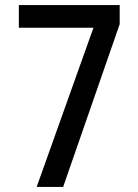

<svg xmlns="http://www.w3.org/2000/svg" viewBox="-20 -734 540 754"><path d="M124 0 347 -625H54V-714H450V-639L228 0Z"/></svg>

Font: Noto Sans Mono ExtraCondensed Medium
Style: Regular
Weight: 500
Width: 2
Designer: Monotype Design Team
Foundry: Monotype Imaging Inc.
Version: Version 2.014